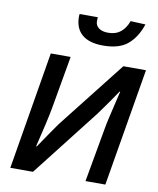

<svg xmlns="http://www.w3.org/2000/svg" viewBox="-104 -1072 948 1152"><g transform="rotate(10 370.5 -496.0)"><path d="M159 -718H280L224 -399Q209 -316 169 -154H173Q181 -166 233 -242L279 -308L601 -718H739L618 0H497L554 -319Q560 -356 569.5 -396.5Q579 -437 588 -475Q599 -520 609 -564H605Q567 -507 528 -453L497 -410L177 0H39ZM287 -964 288 -981H399L398 -957Q398 -931 418.5 -915.5Q439 -900 476 -900Q522 -900 552 -924.5Q582 -949 597 -992L688 -988Q662 -909 610 -864Q558 -819 459 -819Q374 -819 330.5 -856.5Q287 -894 287 -964Z"/></g></svg>

Font: Nebula Sans Semibold
Style: Regular
Weight: 600
Italic angle: -9°
Designer: Paul D. Hunt for Adobe (as Source Sans)
Foundry: Nebula Entertainment & Broadcasting LLC
Version: Version 1.010